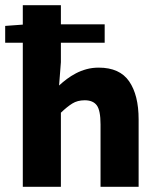

<svg xmlns="http://www.w3.org/2000/svg" viewBox="-23 -721 614 741"><path d="M65 0V-556H-3V-621L65 -626V-701H212V-627H381V-556H212V-481L205 -391Q219 -404 235 -416Q251 -428 270 -438Q289 -448 311 -454Q333 -460 358 -460Q439 -460 475.5 -407Q512 -354 512 -260V0H365V-241Q365 -295 350.5 -314.5Q336 -334 304 -334Q276 -334 256 -321.5Q236 -309 212 -286V0Z"/></svg>

Font: Font
Style: ¶
Weight: 700
Designer: Paul D. Hunt
Foundry: Adobe Systems Incorporated
Version: Version 3.000